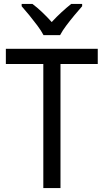

<svg xmlns="http://www.w3.org/2000/svg" viewBox="-20 -964 532 984"><path d="M290 0H202V-636H10V-714H481V-636H290ZM203 -784Q191 -807 171.5 -833Q152 -859 130.5 -885.5Q109 -912 91 -932V-944H146Q169 -927 195 -902.5Q221 -878 245 -851Q271 -879 295.5 -901.5Q320 -924 345 -944H401V-932Q384 -913 362 -886.5Q340 -860 320 -833.5Q300 -807 288 -784Z"/></svg>

Font: Noto Sans Hebrew SemiCondensed
Style: Regular
Weight: 400
Width: 4
Designer: Monotype Design Team
Foundry: Monotype Imaging Inc.
Version: Version 2.003